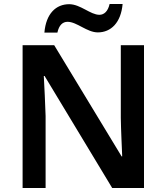

<svg xmlns="http://www.w3.org/2000/svg" viewBox="-20 -940 833 960"><path d="M202 -777H267C275 -814 293 -831 318 -831C364 -831 415 -778 469 -778C535 -778 585 -827 593 -920H528C520 -884 501 -866 477 -866C432 -866 382 -919 326 -919C260 -919 210 -872 202 -777ZM700 0V-714H584V-351C585 -286 589 -211 591 -158H588L251 -714H93V0H208V-360C206 -430 202 -500 199 -560H203L541 0Z"/></svg>

Font: Noto Sans Telugu SemiBold
Style: Regular
Weight: 600
Designer: Jelle Bosma - Monotype Design Team
Foundry: Monotype Imaging Inc.
Version: Version 2.005